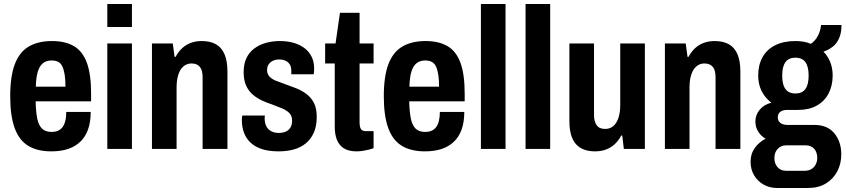

<svg xmlns="http://www.w3.org/2000/svg" viewBox="-20 -744 4225 959"><path d="M237 12Q166 12 120.5 -16Q75 -44 53 -105Q31 -166 31 -263Q31 -363 54 -423.5Q77 -484 123.5 -511.5Q170 -539 240 -539Q305 -539 348.5 -514Q392 -489 413.5 -431.5Q435 -374 435 -276V-238H158Q159 -186 166 -152Q173 -118 190 -101.5Q207 -85 238 -85Q255 -85 268.5 -90.5Q282 -96 291.5 -108Q301 -120 306 -139.5Q311 -159 311 -185H433Q433 -135 420 -98Q407 -61 381.5 -36.5Q356 -12 320 0Q284 12 237 12ZM159 -311H307Q307 -347 303 -371.5Q299 -396 291.5 -412Q284 -428 270.5 -435Q257 -442 238 -442Q210 -442 193 -427Q176 -412 168 -383.5Q160 -355 159 -311Z M516 -609V-724H639V-609ZM516 0V-527H639V0Z M739 0V-527H843L852 -460H857Q871 -486 890 -503.5Q909 -521 933.5 -530Q958 -539 987 -539Q1030 -539 1058.5 -523Q1087 -507 1101.5 -473Q1116 -439 1116 -386V0H992V-356Q992 -374 989 -387Q986 -400 979 -409Q972 -418 961.5 -422.5Q951 -427 936 -427Q914 -427 897 -413Q880 -399 871 -372Q862 -345 862 -307V0Z M1372 12Q1322 12 1287.5 0.5Q1253 -11 1231 -32Q1209 -53 1198.5 -81.5Q1188 -110 1188 -144Q1188 -149 1188.5 -155.5Q1189 -162 1190 -167H1303Q1302 -162 1302 -157.5Q1302 -153 1302 -148Q1303 -127 1311 -112Q1319 -97 1335 -88.5Q1351 -80 1372 -80Q1392 -80 1407 -86.5Q1422 -93 1430.5 -106.5Q1439 -120 1439 -141Q1439 -166 1424.5 -180Q1410 -194 1387 -203.5Q1364 -213 1337 -223Q1312 -231 1287.5 -242.5Q1263 -254 1242.5 -271.5Q1222 -289 1209.5 -316Q1197 -343 1197 -384Q1197 -424 1210.5 -453Q1224 -482 1249 -501Q1274 -520 1307 -529.5Q1340 -539 1378 -539Q1416 -539 1447 -530Q1478 -521 1501 -503.5Q1524 -486 1536.5 -460.5Q1549 -435 1549 -403Q1549 -396 1548.5 -387.5Q1548 -379 1547 -373H1435V-391Q1435 -410 1427.5 -422Q1420 -434 1406.5 -440.5Q1393 -447 1374 -447Q1360 -447 1349 -443Q1338 -439 1330 -432Q1322 -425 1318 -416Q1314 -407 1314 -394Q1314 -374 1326.5 -361Q1339 -348 1360 -340Q1381 -332 1406 -323Q1432 -314 1459.5 -303Q1487 -292 1510 -275Q1533 -258 1547.5 -231Q1562 -204 1562 -160Q1562 -114 1547.5 -81.5Q1533 -49 1507.5 -28Q1482 -7 1447.5 2.5Q1413 12 1372 12Z M1761 12Q1721 12 1697 -3.5Q1673 -19 1662.5 -46.5Q1652 -74 1652 -110V-427H1604V-527H1656L1678 -680H1776V-527H1846V-427H1776V-133Q1776 -111 1782.5 -100Q1789 -89 1808 -89H1846V-4Q1833 1 1818 4.5Q1803 8 1788.5 10Q1774 12 1761 12Z M2103 12Q2032 12 1986.5 -16Q1941 -44 1919 -105Q1897 -166 1897 -263Q1897 -363 1920 -423.5Q1943 -484 1989.5 -511.5Q2036 -539 2106 -539Q2171 -539 2214.5 -514Q2258 -489 2279.5 -431.5Q2301 -374 2301 -276V-238H2024Q2025 -186 2032 -152Q2039 -118 2056 -101.5Q2073 -85 2104 -85Q2121 -85 2134.5 -90.5Q2148 -96 2157.5 -108Q2167 -120 2172 -139.5Q2177 -159 2177 -185H2299Q2299 -135 2286 -98Q2273 -61 2247.5 -36.5Q2222 -12 2186 0Q2150 12 2103 12ZM2025 -311H2173Q2173 -347 2169 -371.5Q2165 -396 2157.5 -412Q2150 -428 2136.5 -435Q2123 -442 2104 -442Q2076 -442 2059 -427Q2042 -412 2034 -383.5Q2026 -355 2025 -311Z M2382 0V-724H2505V0Z M2605 0V-724H2728V0Z M2952 12Q2889 12 2856.5 -24.5Q2824 -61 2824 -140V-527H2947V-170Q2947 -153 2950.5 -140Q2954 -127 2960.5 -118Q2967 -109 2977.5 -104.5Q2988 -100 3003 -100Q3026 -100 3043 -114Q3060 -128 3069 -155.5Q3078 -183 3078 -220V-527H3201V0H3096L3088 -67H3083Q3069 -41 3050 -23.5Q3031 -6 3006.5 3Q2982 12 2952 12Z M3301 0V-527H3405L3414 -460H3419Q3433 -486 3452 -503.5Q3471 -521 3495.5 -530Q3520 -539 3549 -539Q3592 -539 3620.5 -523Q3649 -507 3663.5 -473Q3678 -439 3678 -386V0H3554V-356Q3554 -374 3551 -387Q3548 -400 3541 -409Q3534 -418 3523.5 -422.5Q3513 -427 3498 -427Q3476 -427 3459 -413Q3442 -399 3433 -372Q3424 -345 3424 -307V0Z M3862 195Q3824 195 3794 178Q3764 161 3746.5 131.5Q3729 102 3729 64Q3729 24 3750.5 -5.5Q3772 -35 3804 -51Q3780 -65 3766.5 -87.5Q3753 -110 3753 -137Q3753 -170 3774.5 -196Q3796 -222 3833 -231Q3801 -255 3784 -289.5Q3767 -324 3767 -366Q3767 -419 3788.5 -458Q3810 -497 3852 -518Q3894 -539 3953 -539Q3975 -539 3994.5 -535.5Q4014 -532 4030 -525Q4053 -541 4065.5 -565.5Q4078 -590 4081 -619H4183Q4183 -579 4171 -552.5Q4159 -526 4139 -510.5Q4119 -495 4093 -486Q4115 -464 4127 -433.5Q4139 -403 4139 -367Q4139 -316 4118.5 -277Q4098 -238 4059.5 -216.5Q4021 -195 3966 -195H3912Q3890 -195 3877.5 -185.5Q3865 -176 3865 -157Q3865 -140 3878 -130Q3891 -120 3913 -120H4048Q4113 -120 4147.5 -78Q4182 -36 4182 27Q4182 74 4162 112Q4142 150 4105 172.5Q4068 195 4015 195ZM3906 109H4000Q4018 109 4032 101Q4046 93 4054 78Q4062 63 4062 45Q4062 16 4046.5 -1Q4031 -18 4005 -18H3906Q3881 -18 3864.5 -0.5Q3848 17 3848 45Q3848 74 3864 91.5Q3880 109 3906 109ZM3953 -277Q3986 -277 4002.5 -299Q4019 -321 4019 -367Q4019 -412 4002.5 -434Q3986 -456 3953 -456Q3920 -456 3903.5 -434Q3887 -412 3887 -367Q3887 -337 3894 -317Q3901 -297 3916 -287Q3931 -277 3953 -277Z"/></svg>

Font: Archivo Condensed
Style: Bold
Weight: 700
Width: 3
Designer: Hector Gatti
Foundry: Omnibus-Type
Version: Version 2.001